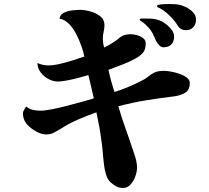

<svg xmlns="http://www.w3.org/2000/svg" viewBox="-20 -832 1040 954"><path d="M923 -420Q923 -384 899 -370.5Q875 -357 844 -353Q775 -345 705.5 -333.5Q636 -322 568 -304Q585 -245 606 -187Q627 -129 646 -70Q652 -54 656.5 -35Q661 -16 661 1Q661 19 653 42.5Q645 66 629.5 84Q614 102 591 102Q574 102 559 94.5Q544 87 532 76Q515 62 507 35.5Q499 9 497 -12Q493 -44 490.5 -76Q488 -108 483 -139Q479 -173 472.5 -206.5Q466 -240 459 -274Q415 -258 370 -239Q325 -220 285 -194Q269 -184 250 -174Q231 -164 211 -164Q186 -164 161 -178Q136 -192 119 -209Q94 -234 94 -270Q94 -277 100.5 -288Q107 -299 111 -303Q125 -290 143.5 -286Q162 -282 180 -282Q203 -282 238 -289Q273 -296 312 -306Q351 -316 386.5 -326Q422 -336 446 -343Q440 -372 433 -401Q426 -430 419 -459Q400 -453 371.5 -445.5Q343 -438 314.5 -432.5Q286 -427 267 -427Q244 -427 220.5 -439.5Q197 -452 181.5 -473Q166 -494 166 -519Q192 -507 220 -507Q245 -507 277.5 -514.5Q310 -522 342.5 -532.5Q375 -543 399 -551Q395 -573 384.5 -603Q374 -633 358.5 -663Q343 -693 322 -714Q301 -735 276 -739Q278 -759 297 -768.5Q316 -778 339.5 -780.5Q363 -783 378 -783Q400 -783 428 -775.5Q456 -768 477.5 -751.5Q499 -735 499 -708Q499 -691 495 -674.5Q491 -658 491 -641Q491 -619 497 -596Q514 -603 534.5 -616Q555 -629 569 -640Q575 -646 582 -650Q593 -657 605 -659.5Q617 -662 629 -662Q642 -662 659.5 -657.5Q677 -653 690.5 -643Q704 -633 704 -617Q704 -586 690.5 -570Q677 -554 651 -540Q620 -523 586.5 -510.5Q553 -498 519 -485Q531 -428 549 -375Q615 -396 674 -426Q700 -438 715 -450.5Q730 -463 747 -471.5Q764 -480 796 -480Q807 -480 828 -476.5Q849 -473 871 -465.5Q893 -458 908 -446.5Q923 -435 923 -420ZM845 -650Q845 -625 831 -611Q817 -597 792 -597Q780 -597 770 -608.5Q760 -620 755 -630Q748 -647 739.5 -664Q731 -681 719 -694Q711 -703 701 -712Q691 -721 680 -728Q678 -730 676 -731Q674 -732 674 -735Q674 -740 687.5 -740Q701 -740 705 -740Q720 -740 735.5 -739Q751 -738 765 -733Q781 -729 799.5 -716Q818 -703 831.5 -686Q845 -669 845 -650ZM954 -734Q954 -712 940.5 -697Q927 -682 904 -682Q878 -682 864 -703Q849 -729 820.5 -756.5Q792 -784 764 -796Q760 -798 760 -802Q760 -807 772.5 -809Q785 -811 799.5 -811.5Q814 -812 818 -812Q830 -812 842.5 -811.5Q855 -811 867 -809Q885 -806 905 -796Q925 -786 939.5 -770.5Q954 -755 954 -734Z"/></svg>

Font: Kaisei Tokumin ExtraBold
Style: Regular
Weight: 800
Designer: Font-Kai, 金井和夫
Foundry: KAZUO KANAI
Version: Version 5.003